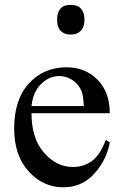

<svg xmlns="http://www.w3.org/2000/svg" viewBox="-20 -765 507 800"><path d="M111.3 -293.3Q111.3 -188.7 162.6 -129.7Q214.9 -69.2 284.1 -69.2Q329.2 -69.2 363.3 -94.4Q397.4 -119.5 421 -182.1L437.4 -171.8Q425.6 -101.5 374.4 -43.1Q323.1 15.4 243.6 15.4Q159.5 15.4 99.2 -51Q39 -117.4 39 -229.2Q39 -350.8 100.8 -417.7Q162.6 -484.6 256.9 -484.6Q335.4 -484.6 386.4 -432.8Q437.4 -381 437.4 -293.3ZM111.3 -323.1H329.2Q327.2 -368.2 319 -387.2Q306.2 -415.4 281.3 -431.8Q256.4 -448.2 227.2 -448.2Q185.1 -448.2 151.3 -415.1Q117.4 -382.1 111.3 -323.1ZM217.9 -683.1Q217.9 -700.5 222.3 -712.3Q226.7 -724.1 234.4 -731.5Q242.1 -739 252.3 -741.8Q262.6 -744.6 274.9 -744.6Q286.7 -744.6 296.9 -741.8Q307.2 -739 314.9 -731.5Q322.6 -724.1 327.2 -712.3Q331.8 -700.5 331.8 -683.1Q331.8 -665.6 327.2 -653.8Q322.6 -642.1 314.9 -634.9Q307.2 -627.7 296.9 -624.4Q286.7 -621 274.9 -621Q262.6 -621 252.3 -624.4Q242.1 -627.7 234.4 -634.9Q226.7 -642.1 222.3 -653.8Q217.9 -665.6 217.9 -683.1Z"/></svg>

Font: MM Jasmine
Style: Regular
Weight: 400
Designer: Khon Soe Zaw Thu
Version: Version 1.00 July 11, 2016, initial release